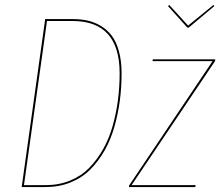

<svg xmlns="http://www.w3.org/2000/svg" viewBox="-20 -758 892 778"><path d="M844.7 -737.8 848.6 -733.4 744.6 -646H739.3L660.6 -733.4L666 -737.8L742.2 -654.3ZM273.9 -680.7Q307.1 -680.7 335 -674.6Q362.8 -668.5 388.9 -652.8Q415 -637.2 433.1 -613Q451.2 -588.9 461.9 -550Q472.7 -511.2 472.7 -460.9Q472.7 -404.3 465.6 -350.6Q458.5 -296.9 443.6 -244.4Q428.7 -191.9 403.8 -148.2Q378.9 -104.5 345.7 -71Q312.5 -37.6 265.9 -18.8Q219.2 0 163.6 0H67.9L163.1 -680.7ZM273.9 -672.9H170.4L77.1 -7.8H164.6Q218.8 -7.8 264.2 -26.4Q309.6 -44.9 341.8 -78.1Q374 -111.3 398.2 -154.3Q422.4 -197.3 436.8 -248.8Q451.2 -300.3 458 -353Q464.8 -405.8 464.8 -460.9Q464.8 -672.9 273.9 -672.9ZM852.1 -517.6 851.6 -510.7 513.2 -7.8H772.9L771 0H502.4L503.4 -6.8L841.3 -510.3H598.1L599.1 -517.6Z"/></svg>

Font: Fira Sans Compressed Eight
Style: Italic
Weight: 100
Width: 3
Italic angle: -8°
Designer: Carrois Corporate & Edenspiekermann AG
Foundry: Carrois Corporate GbR & Edenspiekermann AG
Version: Version 4.203;PS 004.203;hotconv 1.0.88;makeotf.lib2.5.64775